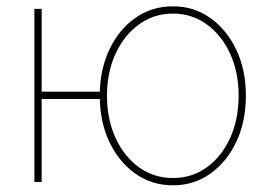

<svg xmlns="http://www.w3.org/2000/svg" viewBox="-20 -563 833 594"><path d="M86.4 0V-535.6H108.9V0ZM101.1 -256.8V-279.3H301.3V-256.8ZM515.1 10.3Q449.7 10.3 398.4 -26.1Q347.2 -62.5 317.9 -125Q288.6 -187.5 288.6 -267.1Q288.6 -346.2 317.9 -408.7Q347.2 -471.2 398.4 -507.3Q449.7 -543.5 515.1 -543.5Q579.6 -543.5 630.6 -507.3Q681.6 -471.2 711.2 -408.7Q740.7 -346.2 740.7 -267.1Q740.7 -187.5 711.4 -125Q682.1 -62.5 631.1 -26.1Q580.1 10.3 515.1 10.3ZM515.1 -12.2Q573.7 -12.2 619.6 -45.2Q665.5 -78.1 691.9 -136Q718.3 -193.8 718.3 -267.1Q718.3 -339.8 691.7 -397.5Q665 -455.1 619.1 -488Q573.2 -521 515.1 -521Q456.5 -521 410.4 -487.8Q364.3 -454.6 337.6 -397.2Q311 -339.8 311 -267.1Q311 -193.8 337.6 -136Q364.3 -78.1 410.4 -45.2Q456.5 -12.2 515.1 -12.2Z"/></svg>

Font: Inter 20pt Thin
Style: Regular
Weight: 250
Version: Version 4.001;git-66647c0bb